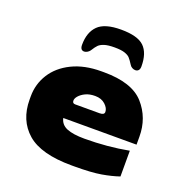

<svg xmlns="http://www.w3.org/2000/svg" viewBox="-124 -789 878 911"><g transform="rotate(20 315.0 -333.0)"><path d="M220 -188Q227 -156 258.5 -143Q290 -130 348 -130Q463 -130 570 -150V-20Q532 -7 483 1.5Q434 10 348 10H334Q179 10 109.5 -50.5Q40 -111 40 -216V-232Q40 -294 72.5 -345.5Q105 -397 167 -427.5Q229 -458 314 -458H328Q470 -458 530 -390.5Q590 -323 590 -228V-188ZM247 -305Q237 -293 237 -282Q237 -268 251 -268H374Q398 -268 398 -283Q398 -302 378.5 -320Q359 -338 327 -338Q299 -338 279 -328.5Q259 -319 247 -305ZM485 -545Q485 -531 479 -524.5Q473 -518 463 -518Q455 -518 447 -522.5Q439 -527 435 -534Q421 -556 412.5 -565Q404 -574 386 -580Q368 -586 335 -586Q302 -586 283.5 -580Q265 -574 255.5 -564.5Q246 -555 233 -534Q228 -527 220 -522.5Q212 -518 205 -518Q185 -518 185 -545Q185 -608 219 -642Q253 -676 335 -676Q419 -676 452 -644Q485 -612 485 -545Z"/></g></svg>

Font: Dashboard
Style: Regular
Weight: 400
Designer: jaiki
Version: Version 1.000